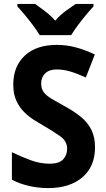

<svg xmlns="http://www.w3.org/2000/svg" viewBox="-20 -954 544 984"><path d="M467 -199Q467 -101 402.5 -45.5Q338 10 226 10Q179 10 131 -0.5Q83 -11 41 -33V-174Q88 -151 137 -133Q186 -115 234 -115Q283 -115 303.5 -137Q324 -159 324 -192Q324 -230 289.5 -255Q255 -280 203 -310Q182 -322 155.5 -338.5Q129 -355 104.5 -379Q80 -403 64 -437.5Q48 -472 48 -520Q48 -614 107 -669Q166 -724 272 -724Q319 -724 365.5 -712Q412 -700 466 -675L420 -557Q373 -578 339 -588Q305 -598 270 -598Q232 -598 211.5 -578Q191 -558 191 -526Q191 -500 203.5 -482.5Q216 -465 242.5 -449Q269 -433 309 -411Q359 -384 394.5 -355Q430 -326 448.5 -288.5Q467 -251 467 -199ZM183 -774Q171 -795 150.5 -822.5Q130 -850 108 -876.5Q86 -903 69 -921V-934H160Q183 -918 211 -896.5Q239 -875 263 -848Q287 -876 315.5 -897Q344 -918 368 -934H459V-921Q442 -903 420 -876.5Q398 -850 378 -823Q358 -796 345 -774Z"/></svg>

Font: Noto Sans Tamil SemiCondensed
Style: Bold
Weight: 700
Width: 4
Designer: Jelle Bosma - Monotype Design Team
Foundry: Monotype Imaging Inc.
Version: Version 2.004; ttfautohint (v1.8.4.7-5d5b)